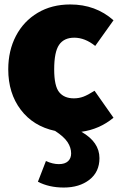

<svg xmlns="http://www.w3.org/2000/svg" viewBox="-20 -574 529 861"><path d="M489 -46Q426 6 345 17Q426 63 426 135Q426 197 381 232Q336 267 266 267Q200 267 150 241L186 148Q216 162 244 162Q271 162 285 149Q299 136 299 114Q299 88 283 63.5Q267 39 227 13Q129 -8 73 -82Q17 -156 17 -263Q17 -347 51.5 -413Q86 -479 149 -516.5Q212 -554 295 -554Q409 -554 489 -483L407 -368Q361 -405 313 -405Q267 -405 245 -373Q223 -341 223 -263Q223 -188 245.5 -160.5Q268 -133 311 -133Q334 -133 354 -140.5Q374 -148 404 -167Z"/></svg>

Font: Fira Sans Black
Style: Regular
Weight: 900
Designer: Carrois Corporate & Edenspiekermann AG
Foundry: Carrois Corporate GbR & Edenspiekermann AG
Version: Version 4.203